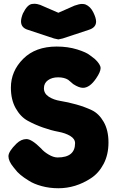

<svg xmlns="http://www.w3.org/2000/svg" viewBox="-20 -993 623 1023"><path d="M51 -103Q25 -135 25 -160.5Q25 -186 68 -228Q93 -252 121 -252Q149 -252 199 -202Q213 -185 239 -169.5Q265 -154 287 -154Q380 -154 380 -230Q380 -253 354.5 -268.5Q329 -284 291 -291Q253 -298 209 -313.5Q165 -329 127 -350Q89 -371 63.5 -416.5Q38 -462 38 -526Q38 -614 103.5 -679.5Q169 -745 282 -745Q342 -745 391.5 -729.5Q441 -714 460 -698L485 -679Q516 -650 516 -630Q516 -610 492 -575Q458 -525 422 -525Q401 -525 370 -545Q367 -547 358.5 -555Q350 -563 343 -568Q322 -581 289.5 -581Q257 -581 235.5 -565.5Q214 -550 214 -522.5Q214 -495 239.5 -478Q265 -461 303 -455Q341 -449 386 -436.5Q431 -424 469 -406Q507 -388 532.5 -343.5Q558 -299 558 -234Q558 -169 532 -119.5Q506 -70 464 -43Q383 10 291 10Q244 10 202 -1.5Q160 -13 134 -30Q81 -62 60 -92ZM291 -783 268 -788Q175 -819 129 -834Q92 -845 92 -879Q92 -896 102 -921Q126 -970 152 -972Q161 -973 165 -973Q176 -973 194 -967L291 -925L377 -963Q403 -972 416 -972Q429 -972 436 -969Q462 -958 477 -927.5Q492 -897 492 -878Q492 -846 453 -834L314 -788Z"/></svg>

Font: Fredoka One
Style: Regular
Weight: 400
Version: Version 1.001;April 7, 2020;FontCreator 12.0.0.2522 64-bit